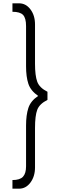

<svg xmlns="http://www.w3.org/2000/svg" viewBox="-20 -827 359 1157"><path d="M55 258Q100 258 118.5 238Q137 218 137 175V-70Q137 -134 151 -176.5Q165 -219 210 -249Q165 -280 151 -322Q137 -364 137 -428V-670Q137 -718 119 -737Q101 -756 55 -756V-807H95Q136 -807 163.5 -770.5Q191 -734 191 -680V-443Q191 -371 204.5 -334.5Q218 -298 266 -274V-225Q218 -201 204.5 -165.5Q191 -130 191 -55V182Q191 236 163.5 273Q136 310 95 310H55Z"/></svg>

Font: Oakes Grotesk Light
Style: Italic
Weight: 300
Italic angle: -8°
Designer: Samuel Oakes
Foundry: Samuel Oakes
Version: Version 1.000;PS 001.000;hotconv 1.0.88;makeotf.lib2.5.64775